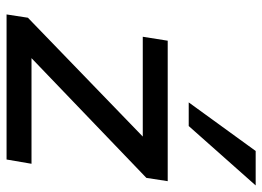

<svg xmlns="http://www.w3.org/2000/svg" viewBox="-127 -672 799 585"><g transform="rotate(90 272.5 -379.5)"><path d="M24 0 34 -65 424 -442 422 -415H92L104 -491H532L522 -426L128 -48L131 -76H479L466 0ZM292 -555 440 -759H545L364 -555Z"/></g></svg>

Font: Nunito Sans 10pt SemiExpanded Medium
Style: Italic
Weight: 500
Width: 6
Italic angle: -9°
Designer: Vernon Adams
Foundry: Vernon Adams
Version: Version 3.101;gftools[0.9.27]